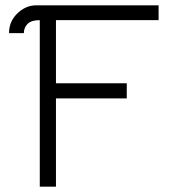

<svg xmlns="http://www.w3.org/2000/svg" viewBox="-20 -703 648 724"><path d="M578 -627H191V-389H458V-332H191V1H130V-627Q98 -627 84 -613Q70 -599 70 -578H14Q14 -621 44 -651Q76 -683 117 -683H578Z"/></svg>

Font: Bellota
Style: Regular
Weight: 400
Designer: Kemie Guaida
Foundry: Kemie Guaida
Version: Version 1.000;PS 002.000;hotconv 1.0.70;makeotf.lib2.5.58329